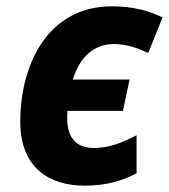

<svg xmlns="http://www.w3.org/2000/svg" viewBox="-20 -576 533 606"><path d="M247 10C315 10 365 -5 411 -29V-149C366 -126 326 -109 277 -109C224 -109 192 -137 192 -203C192 -210 192 -218 193 -226H368L389 -325H210C232 -399 280 -437 339 -437C382 -437 413 -424 448 -409L493 -521C448 -543 398 -556 333 -556C132 -556 44 -374 44 -192C44 -48 134 10 247 10Z"/></svg>

Font: Noto Sans
Style: Bold Italic
Weight: 700
Italic angle: -12°
Designer: Monotype Design Team
Foundry: Monotype Imaging Inc.
Version: Version 2.013